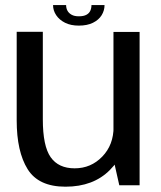

<svg xmlns="http://www.w3.org/2000/svg" viewBox="-20 -716 624 742"><path d="M441 0H519.5V-592.5H418.5V-100ZM145.5 -593H44.5V-251Q44.5 -130 86.8 -62.2Q129 5.5 233 5.5Q341 5.5 404.8 -59.2Q468.5 -124 468.5 -196.5L419 -226Q419 -156 375.2 -110.8Q331.5 -65.5 268.5 -65.5Q206 -65.5 175.8 -108.5Q145.5 -151.5 145.5 -255ZM284.5 -617Q317 -617 339.2 -628Q361.5 -639 372.8 -657.2Q384 -675.5 384 -696.5H333.5Q333.5 -684.5 329 -674.5Q324.5 -664.5 313.8 -658.8Q303 -653 284.5 -653Q267.5 -653 256.8 -659Q246 -665 240.8 -674.5Q235.5 -684 235.5 -696.5H185Q185 -675.5 197.2 -657.2Q209.5 -639 231.5 -628Q253.5 -617 284.5 -617Z"/></svg>

Font: Anybody Thin
Style: Regular
Weight: 400
Version: Version 1.113;gftools[0.9.25]